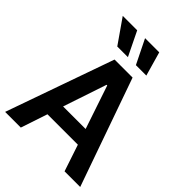

<svg xmlns="http://www.w3.org/2000/svg" viewBox="-268 -1091 1221 1221"><g transform="rotate(45 343.0 -480.5)"><path d="M146.5 0H5.4L262.2 -727.5H424.3L680.7 0H540L480 -179.7H206.5ZM339.8 -578.1 241.7 -285.2H444.3L345.7 -578.1ZM215.8 -798.3 102.5 -960.9H232.4L311.5 -798.3ZM383.3 -798.3 303.2 -960.9H430.7L477.1 -798.3Z"/></g></svg>

Font: Inter Tight SemiBold
Style: Regular
Weight: 600
Designer: Rasmus Andersson
Foundry: rsms
Version: Version 3.004; ttfautohint (v1.8.4.7-5d5b)